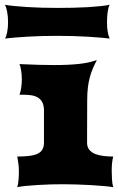

<svg xmlns="http://www.w3.org/2000/svg" viewBox="-29 -776 491 796"><path d="M42.5 0Q46.4 -12.7 47.9 -30.3Q49.3 -47.9 49.3 -64.9Q49.3 -80.6 47.4 -96.2Q45.4 -111.8 42.5 -127Q69.8 -127 90.6 -129.4Q111.3 -131.8 125.2 -137.9Q139.2 -144 146.2 -155.3Q153.3 -166.5 153.3 -184.1V-319.8Q152.8 -340.8 145.8 -353.3Q138.7 -365.7 127 -372.3Q115.2 -378.9 99.9 -381.1Q84.5 -383.3 67.4 -383.3H51.8Q55.7 -393.1 58.6 -410.4Q61.5 -427.7 61.5 -446.8Q61.5 -465.3 58.8 -482.7Q56.2 -500 51.8 -510.3Q93.3 -508.3 129.2 -507.3Q165 -506.3 196.8 -506.3Q255.9 -506.3 298.8 -511Q341.8 -515.6 372.6 -527.3Q362.8 -508.3 355.5 -491Q348.1 -473.6 343 -454.3Q337.9 -435.1 335.2 -412.1Q332.5 -389.2 332.5 -359.4L332 -184.1Q332 -166.5 341.1 -155.3Q350.1 -144 365.2 -137.9Q380.4 -131.8 399.9 -129.4Q419.4 -127 440.4 -127Q437.5 -116.7 435.8 -101.6Q434.1 -86.4 434.1 -69.3Q434.1 -50.8 435.3 -32Q436.5 -13.2 440.4 0Q427.2 -2.4 402.8 -4.6Q378.4 -6.8 349.4 -8.5Q320.3 -10.3 289.3 -11.2Q258.3 -12.2 231.9 -12.2Q208.5 -12.2 180.9 -11.5Q153.3 -10.7 126.7 -9Q100.1 -7.3 77.6 -5.1Q55.2 -2.9 42.5 0ZM-8.3 -616.2Q-2.9 -624.5 0.7 -642.3Q4.4 -660.2 4.4 -684.1Q4.4 -707.5 0.5 -727.8Q-3.4 -748 -8.8 -756.3Q6.8 -753.4 30.8 -751Q54.7 -748.5 83.5 -746.8Q112.3 -745.1 144.8 -744.1Q177.2 -743.2 210.4 -743.2Q242.7 -743.2 274.7 -743.9Q306.6 -744.6 335.2 -746.3Q363.8 -748 387.2 -750.5Q410.6 -752.9 425.8 -756.3Q420.4 -747.6 417.5 -727.5Q414.6 -707.5 414.6 -684.1Q414.6 -640.1 425.8 -616.2Q410.6 -618.2 387.2 -620.1Q363.8 -622.1 335 -623.8Q306.2 -625.5 273.7 -626.5Q241.2 -627.4 208 -627.4Q174.8 -627.4 142.6 -626.5Q110.4 -625.5 81.8 -623.8Q53.2 -622.1 30 -620.1Q6.8 -618.2 -8.3 -616.2Z"/></svg>

Font: Arbutus
Style: Regular
Weight: 400
Designer: Karolina Lach
Foundry: Sorkin Type Co.
Version: Version 1.003